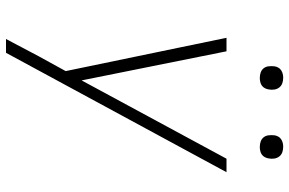

<svg xmlns="http://www.w3.org/2000/svg" viewBox="-182 -567 964 640"><g transform="rotate(90 300.0 -247.0)"><path d="M110 215Q124 188 138.5 161Q153 134 167 107L217 16L106 -520H151L248 -37L509 -520H554L156 215ZM470 -631Q460 -631 451.5 -634Q443 -637 437.5 -644Q432 -651 431 -660.5Q430 -670 431 -680Q432 -686 435 -692Q438 -698 444 -702Q450 -706 456.5 -707.5Q463 -709 469 -709Q479 -709 487.5 -706Q496 -703 501.5 -696Q507 -689 508.5 -679.5Q510 -670 508 -660Q507 -654 504 -648Q501 -642 495.5 -638Q490 -634 483 -632.5Q476 -631 470 -631ZM240 -631Q230 -631 221.5 -634Q213 -637 207.5 -644Q202 -651 201 -660.5Q200 -670 201 -680Q202 -686 205 -692Q208 -698 214 -702Q220 -706 226.5 -707.5Q233 -709 239 -709Q249 -709 257.5 -706Q266 -703 271.5 -696Q277 -689 278.5 -679.5Q280 -670 278 -660Q277 -654 274 -648Q271 -642 265.5 -638Q260 -634 253 -632.5Q246 -631 240 -631Z"/></g></svg>

Font: Iosevka XLt Ex Obl
Style: Regular
Weight: 200
Width: 7
Italic angle: -9°
Monospace: yes
Designer: Belleve Invis
Foundry: Belleve Invis
Version: Version 32.5.0; ttfautohint (v1.8.4)